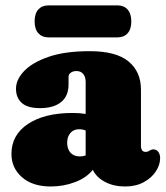

<svg xmlns="http://www.w3.org/2000/svg" viewBox="-20 -664 600 696"><path d="M21.5 -106Q21.5 -175 81.5 -214.8Q141.5 -254.5 243.5 -254.5Q270 -254.5 290.5 -251V-367Q290.5 -385 281.8 -395.8Q273 -406.5 257 -406.5Q245.5 -406.5 237 -400.8Q228.5 -395 228.5 -385V-357.5Q228.5 -316 201.5 -294Q174.5 -272 125 -272Q80 -272 59 -290.8Q38 -309.5 38 -342.5Q38 -375.5 67.5 -406.5Q97 -437.5 156.2 -458Q215.5 -478.5 305 -478.5Q401 -478.5 446 -441.2Q491 -404 491 -339V-132.5Q491 -125.5 494.8 -119.5Q498.5 -113.5 508 -113.5Q513.5 -113.5 516.8 -115Q520 -116.5 523 -118.5Q525.5 -120 528.5 -121.2Q531.5 -122.5 535.5 -122.5Q547.5 -122.5 554 -113.2Q560.5 -104 560.5 -91Q560.5 -66.5 545 -42.8Q529.5 -19 501 -3.5Q472.5 12 433.5 12Q392 12 360.8 -4.5Q329.5 -21 316.5 -48.5Q293.5 -19.5 252 -3.8Q210.5 12 164 12Q98 12 59.8 -21.5Q21.5 -55 21.5 -106ZM223.5 -146.5Q223.5 -123.5 235.8 -110.2Q248 -97 269.5 -97Q280.5 -97 290.5 -100.5V-191Q280 -195.5 266.5 -195.5Q247 -195.5 235.2 -182Q223.5 -168.5 223.5 -146.5ZM105.5 -586Q105.5 -615 119 -629.8Q132.5 -644.5 155.5 -644.5H406Q429 -644.5 442.5 -629.5Q456 -614.5 456 -586.5Q456 -558 442.5 -543.2Q429 -528.5 406 -528.5H155.5Q132.5 -528.5 119 -543.5Q105.5 -558.5 105.5 -586Z"/></svg>

Font: Fraunces 72pt SuperSoft Black
Style: Regular
Weight: 900
Version: Version 1.000;[0bf87f6ff]